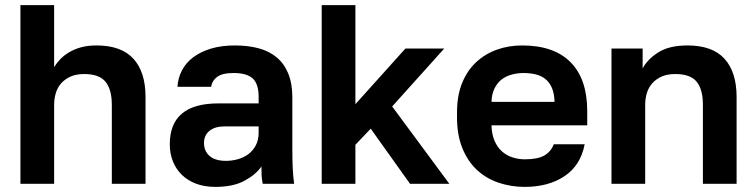

<svg xmlns="http://www.w3.org/2000/svg" viewBox="-20 -720 2960 752"><path d="M60 -700H192V-457Q201 -472 215 -487Q229 -502 249.5 -514.5Q270 -527 296.5 -534.5Q323 -542 358 -542Q455 -542 502.5 -490Q550 -438 550 -340V0H418V-309Q418 -369 393.5 -399.5Q369 -430 310 -430Q278 -430 256 -420Q234 -410 219.5 -393.5Q205 -377 198.5 -355Q192 -333 192 -309V0H60Z M824 12Q781 12 748 -0.5Q715 -13 692 -35.5Q669 -58 657 -88.5Q645 -119 645 -155Q645 -315 835 -315H993V-340Q993 -392 969.5 -413Q946 -434 895 -434Q850 -434 830 -418.5Q810 -403 807 -380H675Q677 -414 692.5 -444Q708 -474 736.5 -495.5Q765 -517 806 -529.5Q847 -542 900 -542Q951 -542 992.5 -531Q1034 -520 1063.5 -495.5Q1093 -471 1109 -432Q1125 -393 1125 -338V-135Q1125 -93 1126.5 -61.5Q1128 -30 1132 0H1009Q1005 -22 1004.5 -33.5Q1004 -45 1004 -68Q982 -36 937.5 -12Q893 12 824 12ZM865 -90Q889 -90 912 -96.5Q935 -103 953 -116.5Q971 -130 982 -151Q993 -172 993 -200V-225H860Q822 -225 800.5 -207.5Q779 -190 779 -160Q779 -128 801 -109Q823 -90 865 -90Z M1240 -700H1372V-312L1568 -530H1720L1516 -303L1740 0H1586L1432 -216L1372 -153V0H1240Z M2035 12Q1981 12 1932.5 -4.5Q1884 -21 1848 -54.5Q1812 -88 1791 -139.5Q1770 -191 1770 -260V-280Q1770 -346 1790 -395Q1810 -444 1845 -476.5Q1880 -509 1926 -525.5Q1972 -542 2025 -542Q2150 -542 2215 -476Q2280 -410 2280 -285V-229H1905Q1906 -194 1917 -168.5Q1928 -143 1946 -127Q1964 -111 1987.5 -103.5Q2011 -96 2035 -96Q2086 -96 2112 -111Q2138 -126 2149 -155H2270Q2254 -72 2191 -30Q2128 12 2035 12ZM2030 -434Q2007 -434 1984.5 -428Q1962 -422 1945 -409Q1928 -396 1917 -374Q1906 -352 1905 -321H2152Q2151 -354 2141.5 -376Q2132 -398 2115.5 -411Q2099 -424 2077 -429Q2055 -434 2030 -434Z M2375 -530H2497V-452Q2516 -488 2558.5 -515Q2601 -542 2673 -542Q2770 -542 2817.5 -490Q2865 -438 2865 -340V0H2733V-310Q2733 -370 2708.5 -400Q2684 -430 2625 -430Q2593 -430 2571 -420Q2549 -410 2534.5 -393.5Q2520 -377 2513.5 -355.5Q2507 -334 2507 -310V0H2375Z"/></svg>

Font: Golos Text DemiBold
Style: Regular
Weight: 600
Designer: A.Korolkova, Vitaly Kuzmin
Foundry: ParaType Ltd
Version: Version 2.002